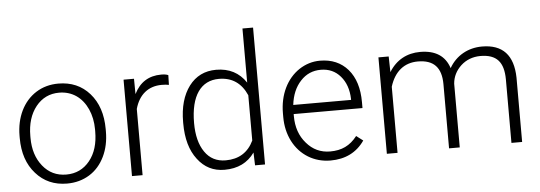

<svg xmlns="http://www.w3.org/2000/svg" viewBox="-49 -894 2945 1048"><g transform="rotate(-5 1423.0 -370.0)"><path d="M43.9 -260.3C43.9 -178.7 65.9 -113.8 109.9 -64.5C153.3 -15.1 210.4 9.8 280.3 9.8C326.2 9.8 367.2 -1.5 402.8 -23.4C438.5 -45.4 466.3 -77.1 486.3 -118.2C505.9 -158.7 515.6 -204.6 515.6 -255.9V-268.1C515.6 -349.6 493.7 -415 450.2 -464.4C406.7 -513.7 349.6 -538.1 279.3 -538.1C233.9 -538.1 192.9 -526.9 157.2 -504.4C85 -459 43.9 -373.5 43.9 -272ZM102.5 -266.6C102.5 -332.5 119.1 -386.2 151.9 -427.2C184.6 -467.8 227.1 -488.3 279.3 -488.3C314 -488.3 345.2 -479 372.1 -460.9C426.3 -423.8 457.5 -352.5 457.5 -272V-260.7C457.5 -194.3 441.4 -141.1 408.7 -100.6C376 -60.1 333 -39.6 280.3 -39.6C227.1 -39.6 184.6 -60.1 151.9 -100.6C119.1 -141.1 102.5 -192.9 102.5 -255.9Z M881.8 -531.7C872.6 -536.1 859.4 -538.1 843.3 -538.1C774.9 -538.1 725.1 -506.8 694.3 -444.3L693.4 -528.3H636.2V0H694.3V-362.8C715.8 -440.4 768.1 -481.9 840.8 -481.9C855 -481.9 868.2 -481 880.4 -478.5Z M939.9 -262.2C939.9 -178.7 958.5 -112.8 996.1 -64C1033.2 -14.6 1082 9.8 1143.1 9.8C1215.8 9.8 1270.5 -17.1 1308.1 -70.3L1310.5 0H1365.2V-750H1307.1V-453.6C1269.5 -509.8 1215.3 -538.1 1144 -538.1C1081.1 -538.1 1031.7 -513.7 995.1 -465.3C958.5 -416.5 939.9 -351.1 939.9 -269ZM999 -258.8C999 -409.2 1056.6 -487.3 1154.8 -487.3C1226.1 -487.3 1276.9 -453.1 1307.1 -384.3V-136.2C1276.9 -72.8 1225.6 -41 1153.8 -41C1104.5 -41 1066.4 -60.5 1039.6 -99.6C1012.7 -138.2 999 -191.4 999 -258.8Z M1723.6 9.8C1805.2 9.8 1867.7 -21.5 1910.6 -83.5L1874 -111.3C1835 -61 1788.6 -39.6 1726.1 -39.6C1673.8 -39.6 1630.9 -59.6 1596.7 -99.6C1562 -139.2 1544.9 -189 1544.9 -249V-260.3H1921.9V-293C1921.9 -368.7 1903.3 -428.7 1865.7 -472.7C1828.1 -516.1 1776.9 -538.1 1712.9 -538.1C1671.9 -538.1 1633.8 -526.4 1598.6 -503.4C1528.3 -456.5 1486.8 -371.6 1486.8 -270V-249C1486.8 -199.7 1497.1 -155.8 1517.1 -116.2C1557.6 -37.1 1633.8 9.8 1723.6 9.8ZM1712.9 -488.3C1757.3 -488.3 1793 -472.2 1820.3 -440.4C1847.7 -408.7 1862.3 -367.2 1863.8 -316.4V-310.1H1546.9C1553.2 -364.3 1571.8 -407.7 1602.1 -439.9C1631.8 -472.2 1668.9 -488.3 1712.9 -488.3Z M2032.7 -528.3V0H2091.3V-362.3C2116.7 -444.8 2170.9 -487.3 2244.6 -487.3C2332 -487.3 2373 -442.9 2373.5 -352.5V0H2432.1V-349.6C2435.5 -387.7 2451.7 -419.9 2480.5 -446.8C2509.3 -473.1 2544.9 -486.8 2586.9 -487.3C2677.2 -487.3 2714.8 -442.4 2715.3 -348.1V0H2773.9V-352.5C2771.5 -476.1 2713.9 -538.1 2600.6 -538.1C2524.4 -538.1 2458 -501.5 2420.4 -435.5C2397.9 -503.9 2345.2 -538.1 2261.7 -538.1C2189.9 -538.1 2129.9 -506.3 2090.8 -442.4L2088.9 -528.3Z"/></g></svg>

Font: Shabnam Thin
Style: Regular
Weight: 100
Foundry: DejaVu fonts team - Redesigned by Saber Rastikerdar - Based on Vazir font
Version: Version 5.0.1